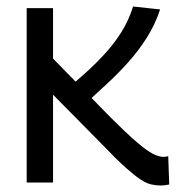

<svg xmlns="http://www.w3.org/2000/svg" viewBox="-20 -561 545 590"><path d="M473 9Q459 9 444 5.5Q429 2 411 -10Q393 -22 365.5 -46.5Q338 -71 299 -112L143 -270V0H62V-536H143V-381L318 -202Q369 -151 400 -124.5Q431 -98 449.5 -88.5Q468 -79 483 -79Q486 -79 489.5 -79.5Q493 -80 497 -81L500 6Q494 7 487.5 8Q481 9 473 9ZM242 -242 176 -278Q208 -306 240 -334.5Q272 -363 301 -394.5Q330 -426 352.5 -461.5Q375 -497 389 -541L472 -532Q457 -486 431 -445Q405 -404 372.5 -368Q340 -332 306 -301Q272 -270 242 -242Z"/></svg>

Font: Georama ExtraCondensed Thin
Style: Regular
Weight: 400
Version: Version 1.001